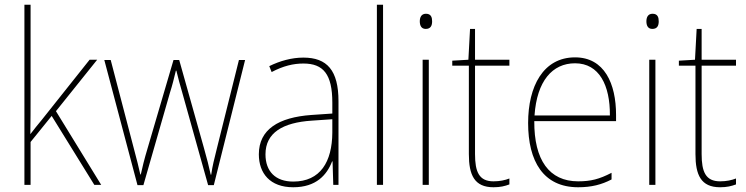

<svg xmlns="http://www.w3.org/2000/svg" viewBox="-20 -780 3149 810"><path d="M109 -376V-760H83V0H109V-181L198 -291L378 0H407L216 -311L390 -528H358L156 -274C138 -252 127 -239 108 -214C109 -271 109 -318 109 -376Z M749 -389 858 1H882L1014 -527H988L895 -154C883 -105 877 -84 871 -43H869C862 -76 853 -111 840 -157L736 -527H712L604 -159C588 -106 580 -72 574 -44H572C565 -76 558 -103 544 -156L447 -527H420L560 1H585L697 -389C707 -420 714 -449 722 -482H724C732 -449 739 -423 749 -389Z M1260 -537C1210 -537 1161 -523 1116 -501L1126 -476C1175 -502 1218 -512 1260 -512C1344 -512 1382 -467 1382 -347V-301L1294 -295C1155 -285 1072 -234 1072 -129C1072 -49 1119 10 1217 10C1314 10 1359 -42 1381 -99H1383L1386 0H1408V-353C1408 -483 1360 -537 1260 -537ZM1295 -271 1382 -277V-220C1381 -98 1332 -14 1217 -14C1142 -14 1100 -57 1100 -129C1100 -220 1173 -263 1295 -271Z M1596 0V-760H1570V0Z M1777 -722C1757 -722 1751 -706 1751 -690C1751 -673 1757 -658 1776 -658C1797 -658 1803 -672 1803 -690C1803 -706 1799 -722 1777 -722ZM1789 -528H1763V0H1789Z M2062 -15C2001 -15 1984 -55 1984 -130V-503H2129V-528H1984V-658H1963L1956 -528L1888 -524V-503H1958V-130C1958 -42 1981 10 2062 10C2091 10 2110 5 2129 -2V-27C2111 -20 2089 -15 2062 -15Z M2406 -538C2272 -538 2208 -416 2208 -261C2208 -100 2272 10 2419 10C2475 10 2518 -1 2560 -23V-51C2508 -24 2472 -15 2419 -15C2297 -15 2233 -105 2234 -269H2579V-295C2579 -427 2530 -538 2406 -538ZM2406 -513C2508 -513 2554 -420 2553 -293H2235C2245 -438 2310 -513 2406 -513Z M2733 -722C2713 -722 2707 -706 2707 -690C2707 -673 2713 -658 2732 -658C2753 -658 2759 -672 2759 -690C2759 -706 2755 -722 2733 -722ZM2745 -528H2719V0H2745Z M3018 -15C2957 -15 2940 -55 2940 -130V-503H3085V-528H2940V-658H2919L2912 -528L2844 -524V-503H2914V-130C2914 -42 2937 10 3018 10C3047 10 3066 5 3085 -2V-27C3067 -20 3045 -15 3018 -15Z"/></svg>

Font: Noto Sans Devanagari SemiCondensed Thin
Style: Regular
Weight: 100
Width: 4
Designer: Jelle Bosma - Monotype Design Team
Foundry: Monotype Imaging Inc.
Version: Version 2.004